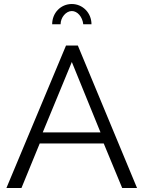

<svg xmlns="http://www.w3.org/2000/svg" viewBox="-20 -937 716 957"><path d="M282 -816C282 -850 309 -882 338 -882C366 -882 391 -853 395 -816H436C436 -873 392 -917 338 -917C283 -917 240 -873 240 -816ZM309 -710 12 0H87L178 -222H497L589 0H663L368 -710ZM481 -277H193L338 -628Z"/></svg>

Font: FIGSv2-sans-serif
Style: Regular
Weight: 400
Designer: Matt McInerney, Pablo Impallari, Rodrigo Fuenzalida,Mirko Velimirovic
Foundry: Matt McInerney, Pablo Impallari, Rodrigo Fuenzalida
Version: Version 4.021;hotconv 1.0.109;makeotfexe 2.5.65596